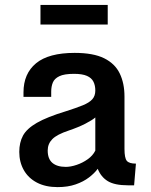

<svg xmlns="http://www.w3.org/2000/svg" viewBox="-20 -747 613 778"><path d="M213.4 11.2Q164.6 11.2 129.6 -7.1Q94.7 -25.4 76.4 -57.9Q58.1 -90.3 58.1 -131.3Q58.1 -169.4 73.2 -197.5Q88.4 -225.6 129.4 -249.3Q170.4 -272.9 247.6 -296.4Q289.1 -309.6 315.4 -320.3Q341.8 -331.1 354 -344.7Q366.2 -358.4 366.2 -379.9Q366.2 -400.9 358.6 -416Q351.1 -431.2 332.3 -439.5Q313.5 -447.8 279.8 -447.8Q240.2 -447.8 220.5 -438.2Q200.7 -428.7 194.1 -412.6Q187.5 -396.5 187.5 -375.5V-354.5H75.2V-372.6Q75.2 -448.7 126.2 -490.7Q177.2 -532.7 282.7 -532.7Q357.9 -532.7 401.9 -511Q445.8 -489.3 465.1 -449.5Q484.4 -409.7 484.4 -356V-144Q484.4 -106.4 493.9 -95.2Q503.4 -84 530.8 -84L523.4 3.9H498.5Q444.8 3.9 417 -12.9Q389.2 -29.8 376 -63Q362.8 -44.9 340.3 -27.8Q317.9 -10.7 286.4 0.2Q254.9 11.2 213.4 11.2ZM246.6 -70.8Q266.6 -70.8 290.5 -78.9Q314.5 -86.9 335.2 -101.6Q356 -116.2 366.2 -136.7V-271Q354 -260.3 325.9 -245.8Q297.9 -231.4 259.3 -218.3Q210.4 -202.1 191.9 -183.1Q173.3 -164.1 173.3 -137.2Q173.3 -103 192.4 -86.9Q211.4 -70.8 246.6 -70.8ZM144 -647.5V-727.1H416.5V-647.5Z"/></svg>

Font: Monda SemiBold
Style: Regular
Weight: 600
Designer: Vernon Adams
Foundry: Vernon Adams
Version: Version 2.200